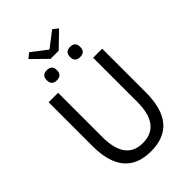

<svg xmlns="http://www.w3.org/2000/svg" viewBox="-307 -1199 1336 1336"><g transform="rotate(-45 360.5 -531.0)"><path d="M97 -303V-733H190V-300Q190 -68 360 -68Q535 -68 535 -300V-733H624V-303Q624 13 360 13Q97 13 97 -303ZM210 -1045 247 -1075 358 -990H363L474 -1075L512 -1045L400 -937H320ZM196 -850Q196 -900 246 -900Q296 -900 296 -850Q296 -800 246 -800Q196 -800 196 -850ZM425 -850Q425 -900 475 -900Q525 -900 525 -850Q525 -800 475 -800Q425 -800 425 -850Z"/></g></svg>

Font: Source Han Sans K Regular
Style: Regular
Weight: 400
Designer: Ryoko NISHIZUKA  (kana & ideographs); Paul D. Hunt (Latin, Greek & Cyrillic); Wenlong ZHANG  (bopomofo); Sandoll Communi
Foundry: Adobe Systems Incorporated
Version: Version 1.00 July 18, 2014, initial release